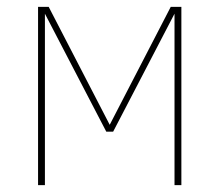

<svg xmlns="http://www.w3.org/2000/svg" viewBox="-20 -540 640 560"><path d="M91 0V-520H122L300 -176L478 -520H509V0H489V-500L310 -156H290L111 -500V0Z"/></svg>

Font: Iosevka SS04 Thin Extended
Style: Regular
Weight: 100
Width: 7
Monospace: yes
Designer: Belleve Invis
Foundry: Belleve Invis
Version: Version 19.0.0; ttfautohint (v1.8.4)